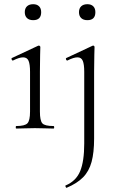

<svg xmlns="http://www.w3.org/2000/svg" viewBox="-20 -612 564 914"><path d="M57 0Q55 0 55 -6Q55 -12 57 -12Q98 -12 110.5 -25Q123 -38 123 -81V-270Q123 -306 116 -322.5Q109 -339 90 -339Q81 -339 69.5 -335.5Q58 -332 42 -324Q38 -323 35.5 -328.5Q33 -334 37 -336L161 -394Q164 -395 165 -395Q167 -395 169.5 -393Q172 -391 172 -388Q172 -381 171 -349.5Q170 -318 170 -271V-81Q170 -38 181.5 -25Q193 -12 235 -12Q238 -12 238 -6Q238 0 235 0Q218 0 195 -1Q172 -2 146 -2Q121 -2 98 -1Q75 0 57 0ZM138 -516Q119 -516 108.5 -526Q98 -536 98 -554Q98 -572 108.5 -582Q119 -592 138 -592Q156 -592 166 -582Q176 -572 176 -554Q176 -516 138 -516ZM430 -388Q430 -381 429 -349.5Q428 -318 428 -271V48Q428 114 416 158.5Q404 203 375.5 232Q347 261 297 282Q295 283 292.5 277.5Q290 272 292 271Q342 250 361.5 203Q381 156 381 71V-270Q381 -306 374 -322.5Q367 -339 349 -339Q340 -339 328.5 -335.5Q317 -332 301 -324Q297 -323 294.5 -328.5Q292 -334 296 -336L420 -394Q422 -395 423 -395Q426 -395 428 -393Q430 -391 430 -388ZM396 -516Q377 -516 366.5 -526Q356 -536 356 -554Q356 -572 366.5 -582Q377 -592 396 -592Q414 -592 424 -582Q434 -572 434 -554Q434 -516 396 -516Z"/></svg>

Font: Cormorant Infant Light
Style: Regular
Weight: 300
Designer: Christian Thalmann (Catharsis Fonts)
Foundry: Catharsis Fonts
Version: Version 4.001